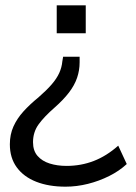

<svg xmlns="http://www.w3.org/2000/svg" viewBox="-20 -512 510 721"><path d="M226 189Q163 189 116 170.5Q69 152 43 116.5Q17 81 17 30Q17 -7 30.5 -37Q44 -67 68 -93.5Q92 -120 124 -146Q155 -173 174 -195Q193 -217 202.5 -238Q212 -259 214 -281L217 -299H279V-278Q279 -248 269.5 -220Q260 -192 239 -164.5Q218 -137 185 -108Q146 -74 125 -45Q104 -16 104 22Q104 54 121 73.5Q138 93 166.5 102Q195 111 230 111Q284 111 332 92.5Q380 74 424 35L456 104Q428 130 390 149Q352 168 310 178.5Q268 189 226 189ZM193 -387V-492H302V-387Z"/></svg>

Font: Nunito Sans 9pt
Style: Regular
Weight: 400
Version: Version 3.101;gftools[0.9.27]